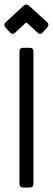

<svg xmlns="http://www.w3.org/2000/svg" viewBox="-25 -838 237 858"><path d="M1 -738.8 81.5 -813.5Q91.8 -821.8 103.5 -813.5L185.5 -738.8Q196.8 -727.5 185.5 -714.8L166 -692.9Q154.8 -680.7 143.1 -691.9L98.1 -733.4Q91.8 -738.8 86.9 -733.4L42.5 -691.9Q32.2 -680.7 19.5 -692.9L0 -714.8Q-11.2 -728.5 1 -738.8ZM62 -16.6V-607.9Q62 -624.5 78.6 -624.5H107.9Q124.5 -624.5 124.5 -607.9V-16.6Q124.5 0 107.9 0H78.6Q62 0 62 -16.6Z"/></svg>

Font: GOSTRUS
Style: type_B
Weight: 400
Designer: Юрий и Татьяна Кривогуз
Version: Version 02.00